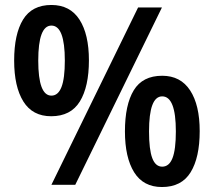

<svg xmlns="http://www.w3.org/2000/svg" viewBox="-20 -744 860 773"><path d="M37 -500Q37 -607 73 -665.5Q109 -724 187 -724Q262 -724 300 -665Q338 -606 338 -501Q338 -395 301.5 -335.5Q265 -276 186 -276Q111 -276 74 -335.5Q37 -395 37 -500ZM632 -714 283 0H187L536 -714ZM134 -500Q134 -359 187 -359Q214 -359 227.5 -393.5Q241 -428 241 -500Q241 -641 187 -641Q134 -641 134 -500ZM483 -215Q483 -322 518.5 -380.5Q554 -439 633 -439Q707 -439 745.5 -380Q784 -321 784 -216Q784 -110 747.5 -50.5Q711 9 632 9Q557 9 520 -50.5Q483 -110 483 -215ZM580 -215Q580 -142 593 -107.5Q606 -73 633 -73Q661 -73 674.5 -107.5Q688 -142 688 -215Q688 -356 633 -356Q580 -356 580 -215Z"/></svg>

Font: Noto Sans Sinhala UI SemiCondensed SemiBold
Style: Regular
Weight: 600
Width: 4
Designer: Jelle Bosma - Monotype Design Team
Foundry: Monotype Imaging Inc.
Version: Version 2.006; ttfautohint (v1.8.4.7-5d5b)